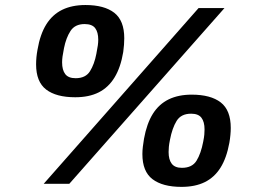

<svg xmlns="http://www.w3.org/2000/svg" viewBox="-20 -718 1013 750"><path d="M150.7 0 755.6 -686.4H856.8L250.7 0ZM273.9 -338.1Q199.5 -338.1 160.2 -368.3Q121 -398.4 121 -466.5Q121 -479.8 122.3 -494.3Q123.7 -508.9 126.5 -523.8Q136.7 -584 160.7 -622.5Q184.6 -660.9 222.9 -679.7Q261.2 -698.4 313.7 -698.4Q387.3 -698.4 426.4 -668.1Q465.4 -637.7 465.4 -568.7Q465.4 -556.1 464.4 -543.1Q463.4 -530 461.4 -514.9Q451.4 -454.8 427.6 -415.7Q403.8 -376.6 365.9 -357.3Q328 -338.1 273.9 -338.1ZM688.9 12Q615.3 12 575.7 -18.1Q536.2 -48.1 536.2 -116.2Q536.2 -129.5 538 -144.8Q539.7 -160.1 542.5 -176Q553.3 -235.5 577.1 -273.5Q601 -311.4 639 -329.9Q677 -348.3 728.7 -348.3Q803.1 -348.3 842.3 -317.9Q881.4 -287.4 881.4 -218.4Q881.4 -205.3 880 -190.6Q878.7 -176 875.9 -160.1Q865.1 -100.8 841.3 -62.9Q817.4 -25 779.8 -6.5Q742.2 12 688.9 12ZM275.3 -412.5Q314.6 -412.5 331.6 -439.9Q348.6 -467.2 356.3 -507.3Q360.6 -529.1 362.2 -541Q363.8 -553 363.8 -562.7Q363.8 -592.4 351.7 -608.2Q339.7 -624 310.5 -624Q273 -624 255.5 -597.2Q238 -570.3 230 -530Q225.8 -509.2 224.2 -497Q222.6 -484.8 222.6 -474.4Q222.6 -444.5 234.9 -428.5Q247.2 -412.5 275.3 -412.5ZM690.5 -62.4Q730.7 -62.4 747.8 -90.4Q765 -118.4 773.7 -164.2Q777.2 -181.6 778.1 -192.3Q779 -203.1 779 -212.4Q779 -242.1 766.9 -258Q754.9 -273.9 726.5 -273.9Q687.2 -273.9 669.9 -245.7Q652.6 -217.5 644 -172.1Q640.6 -155.5 639.6 -144.5Q638.6 -133.5 638.6 -124.1Q638.6 -94.4 650.9 -78.4Q663.2 -62.4 690.5 -62.4Z"/></svg>

Font: Archivo Variable SemiBold
Style: Italic
Weight: 600
Italic angle: -10°
Designer: Hector Gatti
Foundry: Omnibus-Type
Version: Version 2.001